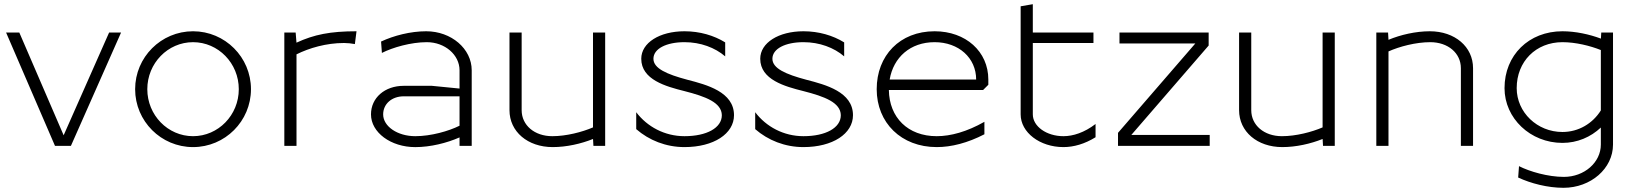

<svg xmlns="http://www.w3.org/2000/svg" viewBox="-20 -695 7806 915"><path d="M242 0H318L557 -540H500L283.3 -50.3L72 -540H9Z M682 -270C682 -393.6 779.7 -494 900 -494C1020.3 -494 1118 -393.6 1118 -270C1118 -146.4 1020.3 -46 900 -46C779.7 -46 682 -146.4 682 -270ZM624 -270C624 -117.6 747.6 6 900 6C1052.4 6 1176 -117.6 1176 -270C1176 -422.4 1052.4 -546 900 -546C747.6 -546 624 -422.4 624 -270Z M1335 0H1393V-436C1453 -466 1534.8 -490.1 1619.4 -490.1C1636.6 -490.1 1653.9 -488.1 1671.2 -485L1679 -546C1553.3 -546 1476.8 -530.3 1392.9 -491.7L1389 -540H1335Z M2228 0V-360C2228 -462.7 2130.8 -546 2011 -546C1936 -546 1856.6 -525.3 1796 -497L1800 -442.8C1850.6 -468.6 1938 -494 2014 -494C2100.1 -494 2170 -434 2170 -360V-273L2038.2 -286H1904C1813.5 -286 1748 -228.8 1748 -149.9C1748 -63.8 1842.5 6.1 1959 6.1C2031.6 6.1 2109.8 -13.6 2170 -40.2V0ZM2170 -95.9C2118.8 -70.3 2034 -46 1959 -46C1874.5 -46 1806 -92.5 1806 -149.9C1806 -199.8 1847.2 -236 1904 -236H2170Z M2408 -170C2408 -67.9 2494.5 6 2614 6C2679.5 6 2749.2 -9.8 2806.1 -32.7L2808 0H2864V-540H2806V-87.9C2754.3 -65.6 2678.8 -46 2612 -46C2527.3 -46 2466 -98.1 2466 -170V-540H2408Z M3012 -79.6C3073.1 -26.4 3153.7 6 3242 6C3381.6 6 3478 -57.8 3478 -146C3478 -256.8 3348.1 -291.1 3256.3 -314.8C3157.1 -341.1 3094 -369.1 3094 -415C3094 -463.1 3156 -494 3242 -494C3318.5 -494 3387.5 -468 3436 -426.4V-493C3381.9 -526.3 3314.7 -546 3242 -546C3123.5 -546 3036 -491 3036 -415C3036 -315.1 3153.9 -282.9 3240.8 -261.1C3343.9 -234.9 3419 -206 3420 -146C3420 -85.7 3348 -46 3242 -46C3147.9 -46 3064.4 -90.9 3012 -160.2Z M3579 -79.6C3640.1 -26.4 3720.7 6 3809 6C3948.6 6 4045 -57.8 4045 -146C4045 -256.8 3915.1 -291.1 3823.3 -314.8C3724.1 -341.1 3661 -369.1 3661 -415C3661 -463.1 3723 -494 3809 -494C3885.5 -494 3954.5 -468 4003 -426.4V-493C3948.9 -526.3 3881.7 -546 3809 -546C3690.5 -546 3603 -491 3603 -415C3603 -315.1 3720.9 -282.9 3807.8 -261.1C3910.9 -234.9 3986 -206 3987 -146C3987 -85.7 3915 -46 3809 -46C3714.9 -46 3631.4 -90.9 3579 -160.2Z M4219.8 -316C4237.7 -421.5 4317.9 -494 4434 -494C4548.8 -494 4632 -419.2 4632 -316ZM4158 -270C4158 -109.9 4275.1 6 4444 6C4513.8 6 4590.7 -13.5 4671.3 -55.1V-114.5C4587.7 -67 4510.3 -46 4444 -46C4306.6 -46 4217.8 -135 4216 -266H4665L4690 -291V-316C4690 -449.4 4582.5 -546 4434 -546C4268.1 -546 4158 -430.1 4158 -270Z M4844 -150C4844 -63.9 4935.4 6 5048 6C5096.9 6 5149.5 -9 5201 -41V-104.1C5147.5 -63.1 5093.8 -46 5048 -46C4967.4 -46 4902 -92.6 4902 -150V-490H5191V-540H4902V-675L4844 -665Z M5308 0H5745V-52H5371.5L5740 -478V-540H5315V-488H5676.6L5308 -62Z M5885 -170C5885 -67.9 5971.5 6 6091 6C6156.5 6 6226.2 -9.8 6283.1 -32.7L6285 0H6341V-540H6283V-87.9C6231.3 -65.6 6155.8 -46 6089 -46C6004.3 -46 5943 -98.1 5943 -170V-540H5885Z M6539 0H6597V-449.9C6648.7 -473.1 6727.1 -494 6796 -494C6880.7 -494 6942 -441.9 6942 -370V0H7000V-370C7000 -472.1 6913.5 -546 6794 -546C6726.6 -546 6654.8 -529.3 6597 -505.3L6595 -540H6539Z M7208 -275C7208 -402 7299.6 -494 7426 -494C7488.6 -494 7558 -477 7609 -456.5V-168.7C7570.2 -106.8 7503.3 -66 7426 -66C7305.7 -66 7208 -159.6 7208 -275ZM7150 -275C7150 -130.9 7273.6 -14 7426 -14C7496.7 -14 7560.8 -41.7 7609 -87.2V-6C7609 79 7530.2 148 7433 148C7357 148 7269.6 122.6 7219 96.8L7215 151C7275.6 179.3 7356 200 7431 200C7561.3 200 7667 108 7667 -6V-540H7611L7609.3 -511C7553.9 -531.7 7487.9 -546 7426 -546C7265.9 -546 7150 -432.2 7150 -275Z"/></svg>

Font: Resamitz
Style: Regular
Weight: 500
Designer: gluk
Foundry: gluk
Version: Version 0.047